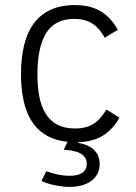

<svg xmlns="http://www.w3.org/2000/svg" viewBox="-20 -547 536 759"><path d="M374 102.1Q374 124 364.7 140.9Q355.5 157.7 339.4 169.2Q323.2 180.7 301.5 186.3Q279.8 191.9 254.9 191.9Q239.3 191.9 222.9 189.7Q206.5 187.5 191.4 184.1Q176.3 180.7 163.8 176.5Q151.4 172.4 144 168L163.1 129.9Q181.2 136.7 206.1 142.3Q231 147.9 255.9 147.9Q289.6 147.9 306.4 135.3Q323.2 122.6 323.2 100.1Q323.2 86.4 316.4 76.2Q309.6 65.9 297.6 59.3Q285.6 52.7 268.8 49.3Q252 45.9 231.9 44.9L247.1 13.2Q195.8 8.3 160.4 -13.7Q125 -35.6 103.5 -70.8Q82 -106 72.5 -152.8Q63 -199.7 63 -253.9Q63 -316.4 75 -366.9Q86.9 -417.5 112.5 -452.9Q138.2 -488.3 178.5 -507.6Q218.8 -526.9 275.9 -526.9Q336.4 -526.9 377.2 -502.9Q418 -479 445.8 -429.2L394 -397.9Q383.8 -416 372.3 -429.7Q360.8 -443.4 346.4 -452.9Q332 -462.4 314 -467.3Q295.9 -472.2 272.9 -472.2Q197.3 -472.2 162.6 -416.5Q127.9 -360.8 127.9 -252Q127.9 -204.1 135.5 -165Q143.1 -126 160.4 -97.9Q177.7 -69.8 206.3 -54.4Q234.9 -39.1 276.9 -39.1Q300.8 -39.1 319.1 -44.2Q337.4 -49.3 352.1 -59.1Q366.7 -68.8 378.4 -82.8Q390.1 -96.7 400.9 -113.8L452.1 -82Q428.7 -38.6 389.6 -12.7Q350.6 13.2 289.1 15.1L288.1 17.1Q332 25.4 353 46.9Q374 68.4 374 102.1Z"/></svg>

Font: Clear Sans Light
Style: Regular
Weight: 300
Foundry: Intel Corporation
Version: Version 1.00